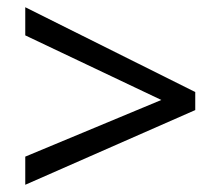

<svg xmlns="http://www.w3.org/2000/svg" viewBox="-20 -628 612 532"><path d="M50 -194 427 -351 50 -530V-608L521 -373V-323L50 -116Z"/></svg>

Font: eng115
Style: Regular
Weight: 400
Designer: Monotype Design Team
Foundry: Monotype Imaging Inc.
Version: Version 2.013